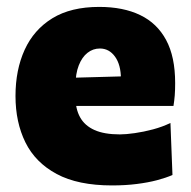

<svg xmlns="http://www.w3.org/2000/svg" viewBox="-20 -536 566 570"><path d="M312.5 14.5Q211.5 14.5 148.2 -19.5Q85 -53.5 55.5 -113.2Q26 -173 26 -251Q26 -328.5 53.2 -388.2Q80.5 -448 135.5 -481.8Q190.5 -515.5 274.5 -515.5Q346 -515.5 396.2 -491.2Q446.5 -467 473.2 -417.2Q500 -367.5 500 -289.5Q500 -269 498.8 -253Q497.5 -237 495 -221.5L337 -276.5Q338 -282.5 338.5 -289.2Q339 -296 339 -301.5Q339 -343.5 321.5 -367.8Q304 -392 276.5 -392Q256 -392 239.8 -379.2Q223.5 -366.5 213.8 -341.8Q204 -317 204 -280V-248.5Q204 -212.5 217.8 -187.8Q231.5 -163 260.5 -150Q289.5 -137 336 -137Q354 -137 380.2 -140.8Q406.5 -144.5 434.5 -152Q462.5 -159.5 486 -171L492 -16.5Q472.5 -8 446 -1Q419.5 6 386 10.2Q352.5 14.5 312.5 14.5ZM97 -221.5V-302.5L387.5 -310.5L495 -292.5V-221.5Z"/></svg>

Font: Commissioner Thin ExtraBold
Style: Regular
Weight: 800
Version: Version 1.000